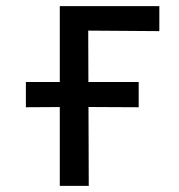

<svg xmlns="http://www.w3.org/2000/svg" viewBox="-20 -603 580 623"><path d="M64 -255V-337H430V-255L230 -256ZM174 0V-583H266L268 0ZM219 -583H497V-502L219 -504Z"/></svg>

Font: Ruda Medium
Style: Regular
Weight: 500
Version: Version 2.001